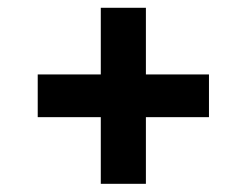

<svg xmlns="http://www.w3.org/2000/svg" viewBox="-20 -620 618 481"><path d="M232.5 -159.5V-326.5H74.5V-433.5H232.5V-600.5H345.5V-433.5H503.5V-326.5H345.5V-159.5Z"/></svg>

Font: Encode Sans SC Expanded SemiBold
Style: Regular
Weight: 600
Width: 7
Designer: Multiple Designers
Foundry: Impallari Type
Version: Version 3.002